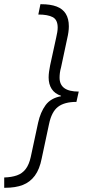

<svg xmlns="http://www.w3.org/2000/svg" viewBox="-61 -734 403 912"><path d="M-41 109Q-6 108 19.5 99Q45 90 61 69Q77 48 85 12L120 -151Q131 -201 155.5 -234.5Q180 -268 229 -277V-279Q199 -289 184.5 -311.5Q170 -334 170 -366Q170 -379 172 -393.5Q174 -408 177 -423L206 -556Q209 -569 211 -581Q213 -593 213 -603Q213 -640 189.5 -652.5Q166 -665 121 -665L131 -714H135Q179 -714 208 -703Q237 -692 251.5 -668.5Q266 -645 266 -609Q266 -596 264 -581.5Q262 -567 258 -550L229 -414Q225 -400 223.5 -388Q222 -376 222 -365Q222 -332 244.5 -315.5Q267 -299 313 -299L302 -250Q245 -250 214.5 -226.5Q184 -203 172 -145L137 19Q127 70 104.5 100.5Q82 131 47.5 144.5Q13 158 -37 158H-41Z"/></svg>

Font: Noto Sans Display Light
Style: Italic
Weight: 300
Italic angle: -12°
Designer: Monotype Design Team
Foundry: Monotype Imaging Inc.
Version: Version 2.003